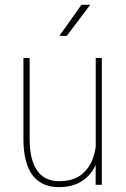

<svg xmlns="http://www.w3.org/2000/svg" viewBox="-20 -770 523 800"><path d="M378.9 -122.1V-528.3H404.3V0H378.4ZM382.8 -205.6 402.8 -206.5Q402.8 -159.7 392.6 -120.4Q382.3 -81.1 360.6 -51.8Q338.9 -22.5 305.2 -6.3Q271.5 9.8 225.1 9.8Q192.4 9.8 165.3 -1.2Q138.2 -12.2 118.7 -35.9Q99.1 -59.6 88.4 -98.1Q77.6 -136.7 77.6 -192.4V-528.3H103.5V-191.4Q103.5 -142.6 112.8 -108.9Q122.1 -75.2 138.4 -54.4Q154.8 -33.7 177 -24.4Q199.2 -15.1 225.1 -15.1Q285.2 -15.1 319.6 -42.7Q354 -70.3 368.4 -113.8Q382.8 -157.2 382.8 -205.6ZM227.5 -620.6 319.3 -750H356L258.3 -620.6Z"/></svg>

Font: Roboto Condensed Thin
Style: Regular
Weight: 250
Width: 3
Designer: Christian Robertson
Foundry: Google
Version: Version 3.009; 2024